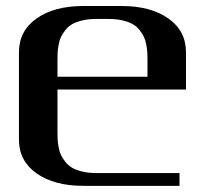

<svg xmlns="http://www.w3.org/2000/svg" viewBox="-20 -603 707 623"><path d="M583.5 -312.5H166.5V-172.9Q166.5 -159.7 167 -149.9Q167.5 -140.1 170.2 -125.5Q172.9 -110.8 177.7 -100.3Q182.6 -89.8 191.9 -78.1Q201.2 -66.4 213.9 -58.8Q226.6 -51.3 246.6 -46.4Q266.6 -41.5 291.5 -41.5H562.5V0H250Q156.2 0 98.9 -40.3Q41.5 -80.6 41.5 -149.9V-433.1Q41.5 -502.9 98.9 -543.2Q156.2 -583.5 250 -583.5H375Q468.8 -583.5 526.1 -543.2Q583.5 -502.9 583.5 -433.1ZM166.5 -354H458.5V-410.6Q458.5 -423.8 458 -433.3Q457.5 -442.9 454.8 -457.5Q452.1 -472.2 447.3 -482.7Q442.4 -493.2 433.1 -505.1Q423.8 -517.1 411.1 -524.4Q398.4 -531.7 378.4 -536.6Q358.4 -541.5 333.5 -541.5H291.5Q266.6 -541.5 246.6 -536.6Q226.6 -531.7 213.9 -524.4Q201.2 -517.1 191.9 -505.1Q182.6 -493.2 177.7 -482.7Q172.9 -472.2 170.2 -457.5Q167.5 -442.9 167 -433.3Q166.5 -423.8 166.5 -410.6Z"/></svg>

Font: Gputeks
Style: Bold
Weight: 600
Width: 8
Version: Version 0.9